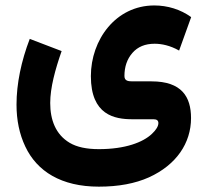

<svg xmlns="http://www.w3.org/2000/svg" viewBox="-20 -449 766 715"><path d="M348.1 246.1C421.4 246.1 483.4 234.4 534.7 211.4C636.7 165 691.4 84 691.4 -9.3C691.4 -88.4 656.7 -146 544.4 -146H473.1C456.1 -146 443.4 -148.4 443.4 -166C443.4 -200.2 453.1 -229 473.1 -252C493.2 -274.9 520.5 -286.1 555.7 -286.1C581.5 -286.1 613.3 -279.8 647 -260.7L691.9 -385.3C652.3 -414.1 603.5 -428.7 554.7 -428.7C410.6 -428.7 318.4 -300.3 318.4 -165.5C318.4 -20.5 406.7 -4.9 473.1 -4.9H552.2C564 -4.9 569.8 0 569.8 9.3C569.8 21 561.5 34.7 545.4 49.8C512.7 80.6 447.3 106.4 348.1 106.4C302.2 106.4 266.1 98.6 239.7 83C187 51.8 167 -2.9 167 -65.4C167 -122.6 185.5 -189.9 209.5 -258.8L90.8 -304.2C59.1 -221.7 41.5 -137.2 41.5 -59.6C41.5 -1.5 52.2 50.3 74.2 96.7C117.7 189 208 246.1 348.1 246.1Z"/></svg>

Font: Vazirmatn ExtraBold
Style: Regular
Weight: 800
Designer: Saber Rastikerdar
Foundry: Saber Rastikerdar
Version: Version 33.003